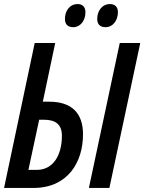

<svg xmlns="http://www.w3.org/2000/svg" viewBox="-21 -926 711 946"><path d="M500 -792C533 -792 560 -823 560 -866C560 -892 545 -906 521 -906C481 -906 458 -871 458 -833C458 -806 472 -792 500 -792ZM340 -792C374 -792 400 -823 400 -866C400 -892 385 -906 362 -906C321 -906 299 -871 299 -833C299 -806 313 -792 340 -792ZM-1 0H144C314 0 388 -128 388 -264C388 -371 330 -425 221 -425H190L251 -714H150ZM417 0H518L670 -714H569ZM119 -89 172 -336H196C254 -336 284 -312 284 -257C284 -164 243 -89 160 -89Z"/></svg>

Font: Noto Sans UI Condensed Medium
Style: Italic
Weight: 500
Width: 3
Italic angle: -12°
Designer: Monotype Design Team
Foundry: Monotype Imaging Inc.
Version: Version 1.901